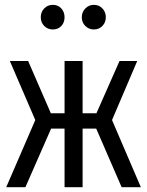

<svg xmlns="http://www.w3.org/2000/svg" viewBox="-20 -780 613 800"><path d="M149.9 -708Q149.9 -730 164.3 -744.9Q178.7 -759.8 200.2 -759.8Q221.7 -759.8 235.4 -744.9Q249 -730 249 -708Q249 -686 235.4 -671.6Q221.7 -657.2 200.2 -657.2Q178.7 -657.2 164.3 -671.9Q149.9 -686.5 149.9 -708ZM371.1 -759.8Q392.6 -759.8 406.7 -744.9Q420.9 -730 420.9 -708Q420.9 -686.5 406.7 -671.9Q392.6 -657.2 371.1 -657.2Q350.1 -657.2 335.4 -671.9Q320.8 -686.5 320.8 -708Q320.8 -729.5 335.4 -744.6Q350.1 -759.8 371.1 -759.8ZM551.8 -525.9 446.8 -279.8 566.9 0H486.8L380.9 -244.1H324.2V0H249V-244.1H192.9L85.9 0H5.9L127 -279.8L21 -525.9H97.2L191.9 -308.1H249V-525.9H324.2V-308.1H381.8L478 -525.9Z"/></svg>

Font: Fira Sans Compressed Book
Style: Regular
Weight: 350
Width: 1
Designer: Carrois Corporate & Edenspiekermann AG
Foundry: Carrois Corporate GbR & Edenspiekermann AG
Version: Version 4.203;PS 004.203;hotconv 1.0.88;makeotf.lib2.5.64775